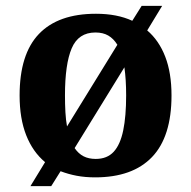

<svg xmlns="http://www.w3.org/2000/svg" viewBox="-20 -596 653 656"><path d="M134 -42Q92 -77 69.5 -134Q47 -191 47 -270Q47 -411 113 -480Q179 -549 308 -549Q380 -549 432 -525L464 -576H534L483 -492Q523 -458 544.5 -402.5Q566 -347 566 -270Q566 -129 499.5 -59.5Q433 10 305 10Q271 10 242 4.5Q213 -1 187 -11L155 40H84ZM307 -53Q346 -53 368.5 -77.5Q391 -102 401 -150.5Q411 -199 411 -270Q411 -297 409.5 -321Q408 -345 405 -366L235 -90Q248 -71 265.5 -62Q283 -53 307 -53ZM381 -443Q368 -464 350 -474.5Q332 -485 306 -485Q248 -485 225 -431Q202 -377 202 -270Q202 -239 203.5 -212.5Q205 -186 209 -164Z"/></svg>

Font: Noto Serif Tamil
Style: Italic
Weight: 400
Italic angle: -12°
Designer: Indian Type Foundry, Tom Grace, and the Monotype Design Team
Foundry: Monotype Imaging Inc.
Version: Version 2.003